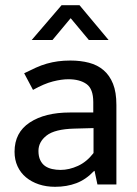

<svg xmlns="http://www.w3.org/2000/svg" viewBox="-20 -710 529 739"><path d="M73 -428Q97 -440 118 -449.5Q139 -459 160 -465Q181 -471 203 -474Q225 -477 251 -477Q290 -477 322.5 -468.5Q355 -460 378.5 -440Q402 -420 415 -387.5Q428 -355 428 -306V0H355L344 -52H342Q311 -19 274 -5Q237 9 192 9Q158 9 129.5 -0.5Q101 -10 80 -27.5Q59 -45 47.5 -70Q36 -95 36 -126Q36 -200 94.5 -238.5Q153 -277 249 -277H339V-317Q339 -368 313 -386.5Q287 -405 243 -405Q217 -405 183.5 -396.5Q150 -388 107 -364ZM340 -217 266 -215Q191 -213 159.5 -188.5Q128 -164 128 -129Q128 -108 135 -93.5Q142 -79 153.5 -71Q165 -63 180.5 -59.5Q196 -56 213 -56Q246 -56 280 -71.5Q314 -87 340 -121ZM398 -556H322L252 -640L182 -556H102L217 -690H286Z"/></svg>

Font: Mukta Vaani
Style: Regular
Weight: 400
Designer: Noopur Datye, Girish Dalvi, Yashodeep Gholap, Pallavi Karambelkar
Foundry: Ek Type
Version: Version 2.538;PS 1.000;hotconv 16.6.51;makeotf.lib2.5.65220;